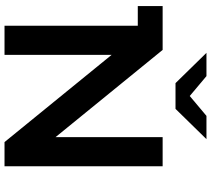

<svg xmlns="http://www.w3.org/2000/svg" viewBox="-62 -872 934 850"><g transform="rotate(90 405.0 -447.0)"><path d="M716 -700V0H609L223 -474V0H94V-590H7V-700H201L587 -226V-700ZM596 -894 462 -757H348L214 -894H317L405 -820L493 -894Z"/></g></svg>

Font: mBank SemiBold
Style: Regular
Weight: 600
Designer: Julieta Ulanovsky
Foundry: Julieta Ulanovsky
Version: Version 7.200